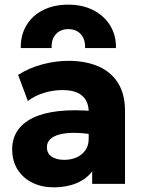

<svg xmlns="http://www.w3.org/2000/svg" viewBox="-20 -792 620 827"><path d="M211.5 15Q160.5 15 120 -4.8Q79.5 -24.5 56 -61.2Q32.5 -98 32.5 -149.5Q32.5 -193.5 54.2 -227.5Q76 -261.5 120 -283.5Q164 -305.5 230.8 -313.2Q297.5 -321 387 -313L388.5 -211Q341 -219.5 302.8 -219.8Q264.5 -220 237.8 -213.2Q211 -206.5 196.5 -192.5Q182 -178.5 182 -158Q182 -131.5 202.2 -117.5Q222.5 -103.5 256.5 -103.5Q286 -103.5 309.8 -114Q333.5 -124.5 347.8 -144.8Q362 -165 362 -194.5V-311Q362 -338.5 350.5 -359.5Q339 -380.5 314.2 -392.2Q289.5 -404 248.5 -404Q209 -404 170 -392.2Q131 -380.5 100 -357L58 -469.5Q107.5 -500.5 164 -515.2Q220.5 -530 275 -530Q347 -530 401.8 -507Q456.5 -484 487.5 -436Q518.5 -388 518.5 -313V0H377V-54Q352.5 -21 309.5 -3Q266.5 15 211.5 15ZM69.5 -585Q68.5 -640.5 93.8 -682.8Q119 -725 165.5 -748.5Q212 -772 274.5 -772Q335.5 -772 382.2 -748Q429 -724 454.8 -681.8Q480.5 -639.5 479.5 -585H346.5Q348 -622 328.5 -644.2Q309 -666.5 274.5 -666.5Q240 -666.5 220.2 -644.2Q200.5 -622 202.5 -585Z"/></svg>

Font: Geologica Cursive
Style: Bold
Weight: 700
Designer: Sindre Bremnes, Frode Helland
Foundry: Monokrom Skriftforlag AS
Version: Version 1.010;gftools[0.9.28]